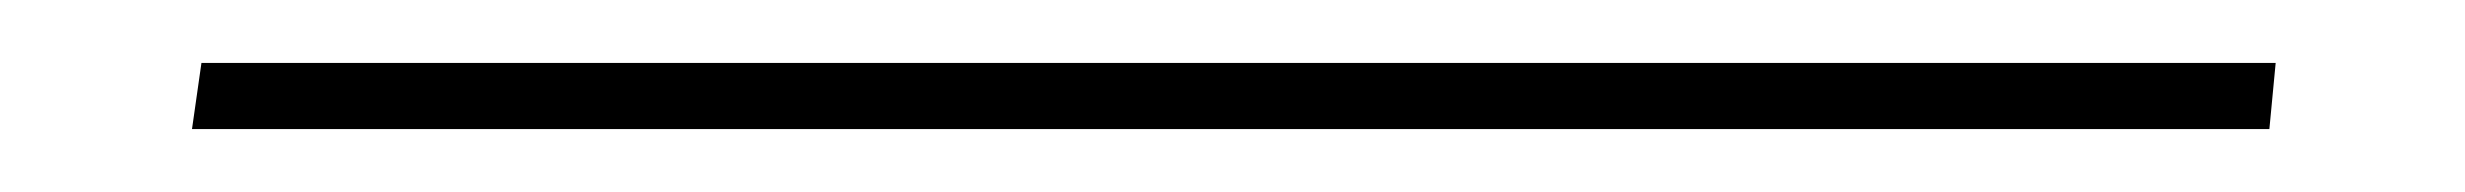

<svg xmlns="http://www.w3.org/2000/svg" viewBox="-20 127 783 61"><path d="M41 168 44 147H703L701 168Z"/></svg>

Font: Genos ExtraLight
Style: Italic
Weight: 250
Italic angle: -8°
Designer: Robert E. Leuschke
Foundry: Robert E. Leuschke
Version: Version 1.010